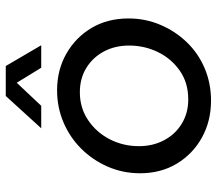

<svg xmlns="http://www.w3.org/2000/svg" viewBox="-63 -677 752 666"><g transform="rotate(-90 313.0 -344.0)"><path d="M297 12Q226 12 169 -19.5Q112 -51 78.5 -106.5Q45 -162 45 -234Q45 -294 68 -346.5Q91 -399 130.5 -438.5Q170 -478 222 -500Q274 -522 333 -522Q403 -522 459.5 -490Q516 -458 549 -402.5Q582 -347 582 -274Q582 -216 560 -164Q538 -112 499.5 -72Q461 -32 409 -10Q357 12 297 12ZM301 -67Q359 -67 401 -96.5Q443 -126 465.5 -172.5Q488 -219 488 -272Q488 -321 467.5 -359.5Q447 -398 410.5 -420.5Q374 -443 326 -443Q272 -443 229.5 -414.5Q187 -386 163 -339.5Q139 -293 139 -238Q139 -190 159.5 -151Q180 -112 217 -89.5Q254 -67 301 -67ZM201 -577 313 -700H417L489 -577H411L359 -662L279 -577Z"/></g></svg>

Font: MuseoModerno
Style: Italic
Weight: 400
Italic angle: -9°
Designer: Pablo Cosgaya, Héctor Gatti, Marcela Romero, and the Authors of The MuseoModerno Project.
Foundry: Omnibus-Type Team
Version: Version 1.003